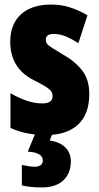

<svg xmlns="http://www.w3.org/2000/svg" viewBox="-20 -583 436 843"><path d="M372 -170Q372 -81 322 -35.5Q272 10 183 10Q143 10 103.5 3Q64 -4 26 -21V-174Q56 -156 92.5 -142.5Q129 -129 166 -129Q211 -129 211 -161Q211 -170 206.5 -179Q202 -188 184.5 -200Q167 -212 128 -231Q25 -283 25 -400Q25 -477 72 -520Q119 -563 205 -563Q248 -563 286 -551Q324 -539 364 -516L324 -393Q299 -410 271.5 -422Q244 -434 215 -434Q181 -434 181 -408Q181 -399 185.5 -392Q190 -385 207 -374Q224 -363 259 -342Q309 -314 340.5 -274Q372 -234 372 -170ZM291 126Q291 178 258 209Q225 240 163 240Q114 240 76 231V141Q93 145 106.5 147Q120 149 131 149Q168 149 168 121Q168 104 150.5 94Q133 84 102 83L136 0H212L198 34Q242 40 266.5 64Q291 88 291 126Z"/></svg>

Font: Noto Sans Khmer UI ExtraCondensed Black
Style: Regular
Weight: 900
Width: 2
Designer: Danh Hong and the Monotype Design Team
Foundry: Monotype Imaging Inc.
Version: Version 2.002; ttfautohint (v1.8.4.7-5d5b)